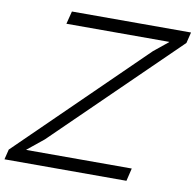

<svg xmlns="http://www.w3.org/2000/svg" viewBox="-97 -899 1007 989"><g transform="rotate(10 406.5 -405.0)"><path d="M628 0H-10L3 -53L646 -681L720 -741L721 -743H183L200 -810H823L809 -753L177 -137L93 -69L92 -67H644Z"/></g></svg>

Font: TypoPRO Sinkin Sans
Style: 300 Light Italic
Weight: 300
Italic angle: -112°
Designer: Keith Bates
Foundry: K-Type
Version: Sinkin Sans (version 1.0)  by Keith Bates   •   © 2014   www